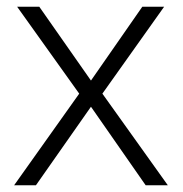

<svg xmlns="http://www.w3.org/2000/svg" viewBox="-20 -552 544 572"><path d="M216 -273 22 0H87L251 -234L414 0H480L285 -273L469 -532H404L251 -312L97 -532H31Z"/></svg>

Font: Noto Sans Ethiopic Light
Style: Regular
Weight: 300
Designer: Monotype Design Team
Foundry: Monotype Imaging Inc.
Version: Version 2.102